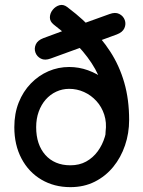

<svg xmlns="http://www.w3.org/2000/svg" viewBox="-20 -761 591 791"><path d="M257 -732Q241 -744 225 -739.5Q209 -735 197.5 -721Q186 -707 185.5 -690Q185 -673 201 -660Q233 -634 248.5 -622Q264 -610 280 -593Q325 -550 357 -501.5Q389 -453 405.5 -395.5Q422 -338 422 -267Q422 -231 412 -197.5Q402 -164 382.5 -137.5Q363 -111 335 -95.5Q307 -80 270 -80Q237 -80 211 -91Q185 -102 166.5 -123Q148 -144 138.5 -172.5Q129 -201 129 -237Q129 -272 139.5 -301Q150 -330 168.5 -351Q187 -372 212 -383.5Q237 -395 265 -395Q297 -395 326 -382Q355 -369 377 -345Q399 -321 409.5 -288.5Q420 -256 415 -218Q412 -193 423.5 -178.5Q435 -164 453 -161.5Q471 -159 486 -170Q501 -181 505 -206Q512 -255 501.5 -297.5Q491 -340 468 -374.5Q445 -409 412.5 -433.5Q380 -458 342.5 -471.5Q305 -485 265 -485Q220 -485 179.5 -467.5Q139 -450 107 -417Q75 -384 57 -338.5Q39 -293 39 -237Q39 -164 68.5 -108Q98 -52 150.5 -21Q203 10 270 10Q326 10 370.5 -12.5Q415 -35 446.5 -73.5Q478 -112 495 -162Q512 -212 512 -267Q512 -351 492 -420.5Q472 -490 434.5 -548Q397 -606 344 -657Q332 -669 320 -680Q308 -691 293 -703.5Q278 -716 257 -732ZM461 -619Q485 -628 492.5 -645Q500 -662 494 -678.5Q488 -695 471.5 -703.5Q455 -712 431 -703Q384 -686 338 -669.5Q292 -653 247 -636.5Q202 -620 159 -604Q135 -595 127.5 -578Q120 -561 126 -544.5Q132 -528 148.5 -519.5Q165 -511 189 -520Q224 -533 259 -545.5Q294 -558 328 -570.5Q362 -583 395.5 -595Q429 -607 461 -619Z"/></svg>

Font: Tilt Neon
Style: Regular
Weight: 400
Designer: Andy Clymer
Foundry: Andy Clymer
Version: Version 1.000